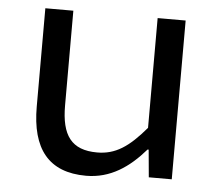

<svg xmlns="http://www.w3.org/2000/svg" viewBox="-46 -618 791 683"><g transform="rotate(5 350.0 -276.5)"><path d="M89 -216C89 -65 151 14 285 14C372 14 438 -32 495 -98H499L508 0H590V-567H490V-175C429 -103 382 -72 317 -72C225 -72 189 -122 189 -229V-567H89Z"/></g></svg>

Font: Kawkab Mono Light
Style: Bold
Weight: 400
Monospace: yes
Designer: Abdullah Arif
Foundry: Abdullah Arif
Version: Version 1.000;PS 000.500;hotconv 1.0.88;makeotf.lib2.5.64775